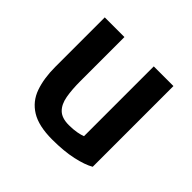

<svg xmlns="http://www.w3.org/2000/svg" viewBox="-138 -686 856 856"><g transform="rotate(45 289.5 -258.5)"><path d="M503 -25V-534H379V-94Q367 -89 345.5 -85Q324 -81 296 -81Q252 -81 230 -102.5Q208 -124 201 -163.5Q194 -203 194 -257V-534H70V-222Q70 -150 89 -96Q108 -42 156 -12.5Q204 17 289 17Q363 17 417.5 5Q472 -7 503 -25Z"/></g></svg>

Font: Repo DemiBold
Style: Regular
Weight: 600
Designer: Stefan Peev
Foundry: Context Ltd
Version: Version 1.502